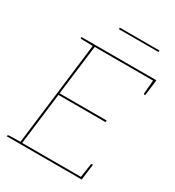

<svg xmlns="http://www.w3.org/2000/svg" viewBox="-202 -972 992 1090"><g transform="rotate(30 294.5 -427.5)"><path d="M94 0 180 -700H589L588 -689H191L150 -361H459L458 -350H149L107 -11H505L504 0ZM491 -5 505 -98Q505 -100 507 -102.5Q509 -105 511 -105H517L505 -11ZM574 -695 588 -689 576 -595H570Q568 -595 567 -597.5Q566 -600 566 -602ZM183 -700 180 -688 104 -690Q101 -690 99 -691.5Q97 -693 97 -695L98 -700ZM12 0 13 -5Q13 -7 15.5 -8.5Q18 -10 20 -10L97 -12V0ZM259 -845 260 -855H520L519 -845Z"/></g></svg>

Font: Aleo Thin
Style: Italic
Weight: 250
Italic angle: -7°
Designer: Alessio Laiso
Foundry: Alessio Laiso
Version: Version 2.001;gftools[0.9.29]